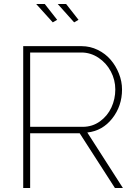

<svg xmlns="http://www.w3.org/2000/svg" viewBox="-20 -941 685 961"><path d="M161.1 -920.9H204.1L266.1 -841.8L244.1 -829.1ZM269 -920.9H311L373 -841.8L351.1 -829.1ZM96.2 0V-710H388.2Q431.2 -710 469.5 -691.2Q507.8 -672.4 533.9 -641.8Q560.1 -611.3 575.4 -572.3Q590.8 -533.2 590.8 -493.2Q590.8 -410.6 542 -348.4Q493.2 -286.1 417 -277.8L595.2 0H555.2L378.9 -273.9H130.9V0ZM130.9 -306.2H394Q442.4 -306.2 480.2 -333.5Q518.1 -360.8 537.6 -403.1Q557.1 -445.3 557.1 -493.2Q557.1 -541 534.7 -583.5Q512.2 -626 472.7 -652.1Q433.1 -678.2 387.2 -678.2H130.9Z"/></svg>

Font: Rawline ExtraLight
Style: Regular
Weight: 275
Designer: Matt McInerney, Pablo Impallari, Rodrigo Fuenzalida
Foundry: Matt McInerney, Pablo Impallari, Rodrigo Fuenzalida
Version: Version 4.020;PS 004.020;hotconv 1.0.88;makeotf.lib2.5.64775